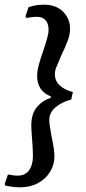

<svg xmlns="http://www.w3.org/2000/svg" viewBox="-46 -671 369 822"><path d="M165 -157Q165 -138 175 -86Q187 -30 187 -2Q187 34 168.5 64.5Q150 95 116.5 113Q83 131 39 131Q22 131 2.5 128Q-17 125 -23 124L-26 117L-12 76Q-8 77 6 79Q20 81 29 81Q62 81 78.5 58Q95 35 95 -2Q95 -20 94 -36.5Q93 -53 92 -66Q88 -114 88 -134Q88 -184 112 -212.5Q136 -241 171 -252L172 -258Q113 -281 113 -346Q113 -366 119.5 -391Q126 -416 139 -453Q150 -486 156 -507.5Q162 -529 162 -544Q162 -569 149.5 -584Q137 -599 112 -599Q100 -599 85.5 -597Q71 -595 67 -594L63 -601L76 -640Q76 -641 97 -646Q118 -651 142 -651Q194 -651 224 -621Q254 -591 254 -547Q254 -524 244.5 -498Q235 -472 217 -435Q202 -401 195.5 -384.5Q189 -368 189 -354Q189 -324 210 -305Q231 -286 266 -277L259 -245Q218 -234 191.5 -211.5Q165 -189 165 -157Z"/></svg>

Font: Alegreya SC Medium
Style: Italic
Weight: 500
Italic angle: -7°
Designer: Juan Pablo del Peral
Foundry: Huerta Tipografica
Version: Version 2.007; ttfautohint (v1.6)